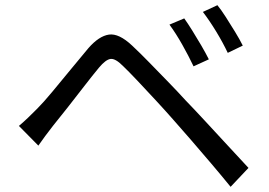

<svg xmlns="http://www.w3.org/2000/svg" viewBox="-20 -749 1040 741"><path d="M870 -28Q835 -71 795.5 -117.5Q756 -164 717.5 -208.5Q679 -253 647 -289Q618 -322 581 -362Q544 -402 509.5 -438.5Q475 -475 454 -495Q425 -524 406.5 -521.5Q388 -519 362 -488Q338 -459 305.5 -417Q273 -375 240.5 -333.5Q208 -292 185 -264Q170 -245 154.5 -224Q139 -203 128 -187L53 -263Q73 -280 88.5 -295Q104 -310 124 -330Q148 -354 182 -395Q216 -436 253 -481Q290 -526 321 -563Q362 -610 400.5 -615.5Q439 -621 490 -573Q521 -544 557 -507Q593 -470 629.5 -432.5Q666 -395 695 -363Q729 -328 771 -282.5Q813 -237 857 -189.5Q901 -142 939 -101ZM727 -493Q708 -533 683.5 -576.5Q659 -620 634 -654L691 -678Q704 -660 721.5 -632Q739 -604 756.5 -574Q774 -544 786 -520ZM859 -545Q840 -585 814.5 -627Q789 -669 763 -703L819 -729Q833 -712 851 -684Q869 -656 887 -626.5Q905 -597 917 -573Z"/></svg>

Font: Chocolate Classical Sans
Style: Regular
Weight: 400
Designer: 田海東、宇文滿月
Foundry: Moonlit Owen
Version: Version 1.001